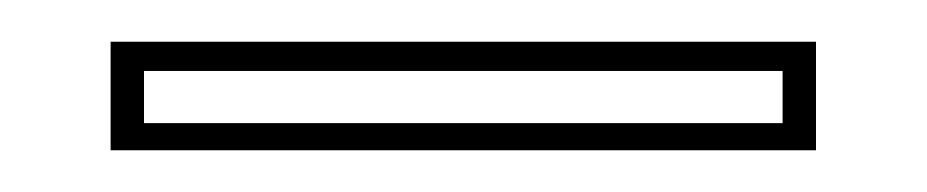

<svg xmlns="http://www.w3.org/2000/svg" viewBox="-20 -698 444 92"><path d="M33 -626V-678H371V-626ZM49 -639H355V-664H49Z"/></svg>

Font: Kalnia Glaze Thin Medium
Style: Regular
Weight: 500
Version: Version 1.110